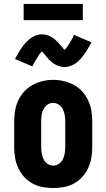

<svg xmlns="http://www.w3.org/2000/svg" viewBox="-20 -946 540 974"><path d="M250 8Q223 8 196 3Q169 -2 145 -15Q121 -28 102.5 -48.5Q84 -69 72.5 -94Q61 -119 56.5 -146Q52 -173 52 -200V-330Q52 -357 56.5 -384Q61 -411 72.5 -436Q84 -461 102.5 -481.5Q121 -502 145 -515Q169 -528 196 -534.5Q223 -541 250 -541Q277 -541 304 -534.5Q331 -528 355 -515Q379 -502 397.5 -481.5Q416 -461 427.5 -436Q439 -411 443.5 -384Q448 -357 448 -330V-200Q448 -173 443.5 -146Q439 -119 427.5 -94Q416 -69 397.5 -48.5Q379 -28 355 -15Q331 -2 304 3Q277 8 250 8ZM250 -106Q266 -106 279.5 -115.5Q293 -125 299.5 -139Q306 -153 308.5 -168.5Q311 -184 311 -200V-330Q311 -346 308.5 -361.5Q306 -377 299 -391.5Q292 -406 278.5 -415Q265 -424 249 -424Q233 -424 220 -414.5Q207 -405 200 -391Q193 -377 191 -361.5Q189 -346 189 -330V-200Q189 -184 191.5 -168.5Q194 -153 200.5 -139Q207 -125 220.5 -115.5Q234 -106 250 -106ZM307 -606Q298 -606 289.5 -608Q281 -610 272 -613.5Q263 -617 255.5 -621.5Q248 -626 240.5 -632.5Q233 -639 227 -645.5Q221 -652 216 -658Q211 -664 204 -672.5Q197 -681 193 -685Q186 -679 181 -672Q176 -665 170.5 -656Q165 -647 158 -635.5Q151 -624 144 -609L56 -647Q63 -660 70 -672Q77 -684 83.5 -694Q90 -704 96.5 -713Q103 -722 110 -729.5Q117 -737 126.5 -745Q136 -753 146.5 -759Q157 -765 169 -768.5Q181 -772 193 -772Q199 -772 205 -771Q211 -770 217 -768.5Q223 -767 228.5 -764.5Q234 -762 239.5 -759Q245 -756 249.5 -753Q254 -750 259 -745.5Q264 -741 268.5 -736.5Q273 -732 277 -728Q281 -724 284.5 -719.5Q288 -715 292 -710.5Q296 -706 300 -701Q304 -696 307 -693Q314 -699 319 -706Q324 -713 329.5 -722Q335 -731 342 -742.5Q349 -754 356 -769L444 -731Q437 -718 430 -706Q423 -694 416.5 -684Q410 -674 403.5 -665Q397 -656 390 -648.5Q383 -641 373.5 -632.5Q364 -624 353.5 -618.5Q343 -613 331 -609.5Q319 -606 307 -606ZM100 -844V-926H400V-844Z"/></svg>

Font: Iosevka Slab Heavy
Style: Regular
Weight: 900
Monospace: yes
Designer: Belleve Invis
Foundry: Belleve Invis
Version: Version 11.1.0; ttfautohint (v1.8.3)